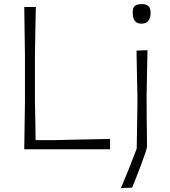

<svg xmlns="http://www.w3.org/2000/svg" viewBox="-20 -748 853 962"><path d="M101.5 0Q102.5 -60 103.2 -115.8Q104 -171.5 105 -237V-475Q104 -541 103.2 -596.8Q102.5 -652.5 101.5 -713H159.5Q158.5 -652.5 157.2 -596.8Q156 -541 155 -475V-243.5Q156 -189 157 -141.8Q158 -94.5 158.5 -46H259.5Q319.5 -47.5 365.5 -48.5Q411.5 -49.5 451 -50.2Q490.5 -51 531.5 -52V0ZM586 194.5Q606 147.5 623.5 103.2Q641 59 665 -3L668.5 -220.5V-270.5Q667 -333 666 -386Q665 -439 664 -494.5L719 -496.5Q718 -440 716.8 -386.8Q715.5 -333.5 714.5 -270.5Q714.5 -206 715 -159.8Q715.5 -113.5 716 -78.8Q716.5 -44 716.5 -14Q716.5 -7 707.8 19.2Q699 45.5 686.2 79.5Q673.5 113.5 661.2 144.5Q649 175.5 642 192ZM689 -629.5Q666 -629.5 655.5 -643Q645 -656.5 645 -687Q645 -709 655.5 -718.2Q666 -727.5 690 -727.5Q713.5 -727.5 724 -717.2Q734.5 -707 734.5 -683.5Q734.5 -629.5 689 -629.5Z"/></svg>

Font: Commissioner Loud ExtraLight
Style: Regular
Weight: 200
Designer: Kostas Bartsokas
Foundry: Kostas Bartsokas
Version: Version 1.000; ttfautohint (v1.8.3)